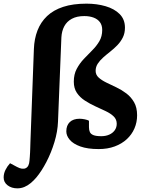

<svg xmlns="http://www.w3.org/2000/svg" viewBox="-78 -802 811 1051"><path d="M476.5 -56.5Q500.5 -56.5 519.5 -64.8Q538.5 -73 549.8 -88.5Q561 -104 561 -124.5Q561 -148.5 544.3 -164.7Q527.5 -181 500.5 -193.7Q473.5 -206.5 443.5 -220.2Q413.5 -234 386.5 -251.5Q359.5 -269 342.8 -293.7Q326 -318.5 326 -355Q326 -395 341.8 -424.7Q357.5 -454.5 380.5 -479Q403.5 -503.5 426.8 -526.5Q450 -549.5 465.8 -576.2Q481.5 -603 481.5 -638Q481.5 -663.5 469.3 -680.2Q457 -697 434.8 -705.5Q412.5 -714 383.5 -714Q342.5 -714 315.3 -699.2Q288 -684.5 274 -658.5Q260 -632.5 258 -597L239.5 -136Q237.5 -82 220 -24.3Q202.5 33.5 176 84.5Q149.5 135.5 120.5 170Q106.5 186.5 90 200.2Q73.5 214 55.3 221.5Q37 229 17 229Q-14.5 229 -36.3 212.5Q-58 196 -58 169.5Q-58 148.5 -48.3 128.5Q-38.5 108.5 -23 91.5L15.5 112Q44.5 127.5 63 118.5Q81.5 109.5 83.5 76.5Q84.5 67.5 85.2 56Q86 44.5 86.7 31.5Q87.5 18.5 87.7 4.5Q88 -9.5 88.5 -23L107.5 -533.5Q109.5 -589.5 127.2 -635.2Q145 -681 179.7 -714Q214.5 -747 268 -764.5Q321.5 -782 395.5 -782Q452 -782 500 -768Q548 -754 577 -725Q606 -696 606 -650.5Q606 -620.5 594.5 -597.2Q583 -574 564.8 -555Q546.5 -536 525.8 -519.8Q505 -503.5 486.8 -487.3Q468.5 -471 457 -453.3Q445.5 -435.5 445.5 -414Q445.5 -392.5 462 -377.5Q478.5 -362.5 504.3 -350Q530 -337.5 559 -323.8Q588 -310 613.8 -290.5Q639.5 -271 656 -242.3Q672.5 -213.5 672.5 -171Q672.5 -132.5 658 -99Q643.5 -65.5 616.3 -40.3Q589 -15 550 -0.5Q511 14 462.5 14Q401 14 361.8 -0.3Q322.5 -14.5 303.8 -36.8Q285 -59 285 -83Q285 -115.5 304 -133.8Q323 -152 358 -152Q370.5 -152 386.3 -148.8Q402 -145.5 409 -141V-106Q409 -90 414 -79Q419 -68 433.5 -62.3Q448 -56.5 476.5 -56.5Z"/></svg>

Font: Literata
Style: Italic
Weight: 400
Italic angle: -2°
Designer: Latin by Veronika Burian and Jose Scaglione. Greek by Irene Vlachou. Cyrillic by Vera Evstafieva
Foundry: TypeTogether
Version: Version 3.103;gftools[0.9.29]